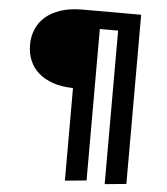

<svg xmlns="http://www.w3.org/2000/svg" viewBox="-60 -744 883 1014"><g transform="rotate(5 381.5 -237.0)"><path d="M533 217V-597H436V206L322 217V-274Q261 -275 215 -291Q169 -307 138 -334.5Q107 -362 91.5 -400Q76 -438 76 -482Q76 -527 92.5 -565.5Q109 -604 141 -631.5Q173 -659 221.5 -675Q270 -691 333 -691H647V206Z"/></g></svg>

Font: Qnwhxotralxmqkhsjrfbfhwcoqn
Style: Regular
Weight: 500
Designer: Carrois Corporate & Edenspiekermann
Foundry: Carrois Corporate GbR & Edenspiekermann AG
Version: Version 2.001